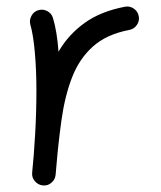

<svg xmlns="http://www.w3.org/2000/svg" viewBox="-20 -541 501 598"><path d="M412.1 -490.8Q409.4 -505.6 396.6 -514.3Q383.8 -523 369 -520Q293.7 -505.6 244 -469.9Q194.4 -434.3 164.2 -383.3Q134 -332.3 117.7 -270.2Q101.4 -208 93.6 -139.9Q85.9 -71.7 80.2 -2.9Q78.8 12.1 88.8 23.6Q98.9 35.1 113.8 36.5Q129.3 37.9 140.5 27.9Q151.8 17.8 153.2 2.9Q160.5 -87.8 171.1 -164.4Q181.6 -241 204.3 -299.6Q226.9 -358.2 269.5 -396.2Q312.1 -434.3 382.9 -447.8Q397.7 -450.7 406.4 -463.4Q415.1 -476.1 412.1 -490.8ZM113 36.5Q127.9 38.1 139.8 28.4Q151.6 18.7 153.2 3.7Q158.8 -49.7 162.6 -119.5Q166.4 -189.3 166.4 -259.8Q166.4 -325.3 161.9 -384.3Q157.4 -443.3 145.1 -484.6Q141 -499 127.5 -506.3Q114 -513.6 99.5 -509.3Q85.1 -505.2 77.9 -491.6Q70.6 -478 74.6 -463.6Q83.6 -433.2 88.5 -377.9Q93.4 -322.6 93.4 -259.8Q93.4 -191.8 89.5 -123.5Q85.6 -55.2 80.2 -3.7Q78.6 11.2 88.3 23Q98 34.7 113 36.5Z"/></svg>

Font: Mikhak VF
Style: Regular
Weight: 100
Designer: Amin Abedi
Version: Version 3.001